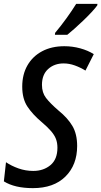

<svg xmlns="http://www.w3.org/2000/svg" viewBox="-30 -963 524 993"><path d="M140 10Q46 10 -10 -25L1 -124Q29 -105 65.5 -92Q102 -79 142 -79Q195 -79 231 -109Q267 -139 267 -199Q267 -224 259.5 -244Q252 -264 234 -285Q216 -306 184 -333Q139 -371 112 -411.5Q85 -452 85 -515Q85 -578 112 -625Q139 -672 188 -698Q237 -724 303 -724Q345 -724 385 -713Q425 -702 455 -683L412 -598Q386 -614 357 -624.5Q328 -635 299 -635Q251 -635 219 -606Q187 -577 187 -524Q187 -484 208 -456.5Q229 -429 273 -391Q320 -353 344.5 -311.5Q369 -270 369 -208Q369 -110 308.5 -50Q248 10 140 10ZM255 -793Q286 -830 314.5 -869.5Q343 -909 364 -943H474L473 -935Q463 -921 443.5 -900Q424 -879 400.5 -856.5Q377 -834 355 -814.5Q333 -795 318 -783H254Z"/></svg>

Font: Noto Sans Condensed Medium
Style: Italic
Weight: 500
Width: 3
Italic angle: -12°
Designer: Monotype Design Team
Foundry: Monotype Imaging Inc.
Version: Version 2.013; ttfautohint (v1.8.4.7-5d5b)